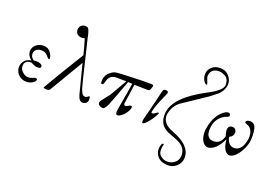

<svg xmlns="http://www.w3.org/2000/svg" viewBox="-150 -1327 3041 2126"><g transform="rotate(20 1370.5 -264.0)"><path d="M314 -313Q303 -309 276 -343Q252 -373 212 -376Q139 -380 121 -326Q119 -316 119 -307Q119 -266 161 -240Q179 -248 218 -241Q241 -236 252 -226Q263 -216 261 -202Q259 -179 203 -185Q181 -190 144 -211Q86 -214 68 -174Q61 -158 62 -134Q66 -102 92 -77Q124 -45 168 -45Q184 -45 210 -55.5Q236 -66 237 -66Q264 -69 264 -50Q264 -47 262 -43Q256 -27 231 -11Q192 12 146 8Q94 2 61 -34.5Q28 -71 29 -120Q31 -162 55 -192Q84 -227 134 -232Q82 -272 83 -328Q85 -374 122 -404Q159 -434 214 -432Q266 -430 294 -387Q318 -352 318 -323Q318 -314 314 -313Z M881 -24Q868 11 827 13Q805 14 789 -4Q773 -22 763 -59Q749 -108 675 -401L540 -173Q505 -111 438 -1Q429 12 399 12Q371 12 363 1Q389 -45 486 -207Q549 -313 655 -484Q639 -554 605 -666Q590 -660 571 -660Q550 -660 535 -667Q497 -684 497 -727Q497 -757 516 -776.5Q535 -796 565 -796Q576 -796 588 -793Q615 -785 634 -680Q634 -679 706 -382Q746 -211 767 -138Q784 -84 802 -68Q815 -57 835 -58Q845 -59 857.5 -70Q870 -81 872 -81Q878 -81 882 -62Q886 -42 881 -24Z M1497 -426 1487 -392Q1476 -367 1459 -366Q1451 -365 1298 -370Q1289 -304 1266 -147Q1262 -133 1268.5 -123.5Q1275 -114 1284 -116Q1292 -116 1312 -127Q1333 -139 1341 -139Q1356 -139 1356 -123Q1356 -105 1340 -77Q1322 -46 1308 -32Q1261 12 1239 12Q1231 12 1228 11Q1215 7 1215 -24Q1215 -41 1233 -140L1272 -372L1222 -374Q1214 -351 1150 -180Q1118 -94 1107 -70Q1079 -10 1059 -8Q1037 -6 1017.5 -18.5Q998 -31 998 -49Q998 -65 1012 -82Q1032 -106 1086 -177Q1105 -208 1201 -375Q1087 -378 1074 -377Q1000 -370 984 -293Q975 -253 956 -253Q944 -253 943 -281Q942 -342 979 -380Q1018 -419 1052 -426Q1094 -434 1245 -438Q1340 -442 1464 -442Q1483 -442 1491 -438Q1499 -434 1497 -426Z M1674 -406Q1645 -337 1617 -273Q1584 -185 1580 -153Q1579 -140 1591 -140Q1608 -140 1630 -159Q1645 -171 1654 -171Q1660 -171 1660 -164Q1660 -158 1636 -118Q1617 -86 1604 -70Q1548 4 1528 -2Q1519 -4 1519 -24Q1519 -43 1555 -173Q1568 -232 1605 -380Q1606 -383 1608.5 -394.5Q1611 -406 1613 -410.5Q1615 -415 1619 -422Q1623 -429 1628.5 -431.5Q1634 -434 1642 -434Q1675 -434 1675 -413Q1675 -408 1674 -406Z M2270 -712Q2261 -652 2208 -600Q2200 -592 2121 -532L1852 -352Q1770 -298 1750 -191Q1748 -177 1748 -170Q1748 -75 1877 -27Q2097 55 2097 197Q2097 261 2050 303Q2003 345 1940 341Q1836 336 1802 255Q1784 210 1801 157Q1808 135 1821 135Q1829 135 1829 140Q1820 172 1820 200Q1820 216 1821 225Q1825 261 1861 284Q1894 307 1935 305Q1972 304 2006 282Q2054 250 2056 189Q2057 132 2019 90Q1991 62 1941 41Q1840 2 1825 -4Q1779 -28 1753 -64Q1720 -113 1725 -190Q1738 -383 2086 -565Q2247 -648 2248 -712Q2249 -763 2225 -791Q2209 -810 2170 -824Q2153 -831 2129 -831Q2073 -831 2047 -799Q2026 -772 2026 -733Q2026 -725 2041 -686Q2056 -648 2054 -646Q2048 -644 2047 -644Q2031 -644 2011 -676Q1992 -707 1992 -747Q1992 -790 2019 -821Q2059 -869 2129 -869Q2156 -869 2177 -862Q2208 -853 2233 -825Q2271 -784 2271 -732Q2271 -719 2270 -712Z M2716 -210Q2701 -138 2657 -73Q2605 4 2547 6Q2525 1 2509 -15Q2469 -56 2462 -151Q2396 -9 2301 5Q2258 4 2232 -38.5Q2206 -81 2206 -145Q2206 -171 2212 -198Q2241 -362 2349 -428Q2366 -437 2379 -437Q2406 -437 2407 -409Q2408 -397 2387 -389Q2351 -376 2340 -367Q2253 -308 2249 -193Q2245 -105 2304 -85Q2317 -82 2333 -82Q2418 -82 2443 -181Q2430 -214 2428 -247Q2428 -306 2485 -303Q2502 -302 2514.5 -288Q2527 -274 2527 -253Q2527 -210 2487 -191Q2478 -187 2486 -162Q2509 -99 2559 -90Q2653 -80 2684 -208Q2691 -237 2691 -266Q2691 -325 2658 -361Q2645 -376 2611 -387Q2590 -394 2593 -405Q2600 -429 2641 -429Q2668 -429 2687 -414Q2721 -384 2721 -275Q2721 -240 2716 -210Z"/></g></svg>

Font: GFS Gazis
Style: Regular
Weight: 400
Designer: George Matthiopoulos
Foundry: George Matthiopoulos
Version: Version 1.0